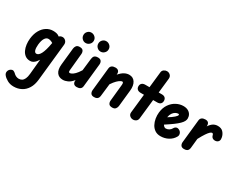

<svg xmlns="http://www.w3.org/2000/svg" viewBox="-153 -1636 3569 2858"><g transform="rotate(30 1632.0 -207.5)"><path d="M211 10Q161 10 126.8 -15.2Q92.5 -40.5 72.8 -82.2Q53 -124 46.5 -175Q40 -226 45.5 -277Q55 -363 89.5 -424.2Q124 -485.5 176 -518.2Q228 -551 289 -551Q320 -551 347.8 -544.8Q375.5 -538.5 400.5 -518L402 -519.5Q413 -530.5 427 -535.8Q441 -541 456.5 -541Q488 -541 511.5 -515.8Q535 -490.5 531 -451.5L464 186Q454.5 278 416.5 339.8Q378.5 401.5 319.8 432.2Q261 463 189 463Q127.5 463 80.2 436.5Q33 410 9.5 381Q-15 353 -8.8 320.5Q-2.5 288 23.5 270.5Q54 251 74.2 260.2Q94.5 269.5 107 282Q126.5 302.5 150 313.2Q173.5 324 198 324Q227.5 324 250.8 309.8Q274 295.5 289.2 262.8Q304.5 230 309.5 175.5L334 -81Q320.5 -59 302.8 -38Q285 -17 262.5 -3.5Q240 10 211 10ZM195.5 -262.5Q192.5 -233 193.8 -208.5Q195 -184 200.5 -166.2Q206 -148.5 215.8 -139Q225.5 -129.5 239.5 -129.5Q257.5 -129.5 274.8 -143Q292 -156.5 308 -186.2Q324 -216 338.2 -264.8Q352.5 -313.5 364.5 -383.5L365 -386.5Q341.5 -401 322.2 -406.5Q303 -412 287.5 -412Q251.5 -412 227.2 -373.2Q203 -334.5 195.5 -262.5Z M773 10Q705 10 669.8 -37.8Q634.5 -85.5 644 -179L674.5 -469.5Q677 -495 693.5 -518Q710 -541 751 -541Q795.5 -541 810.8 -517Q826 -493 823 -460.5L795 -169.5Q792.5 -142.5 798.2 -136Q804 -129.5 816.5 -129.5Q825.5 -129.5 845.8 -138.8Q866 -148 895 -176.2Q924 -204.5 959 -261L983 -471Q985 -487.5 991.5 -503.5Q998 -519.5 1014.8 -530.2Q1031.5 -541 1064 -541Q1106 -541 1121.8 -517Q1137.5 -493 1134 -460.5L1092.5 -65Q1089 -31 1066.5 -15.5Q1044 0 1008 0Q971 0 954.5 -20.5Q938 -41 941.5 -74L942.5 -83Q899.5 -29.5 856.2 -9.8Q813 10 773 10ZM1050.5 -634.5Q1015.5 -634.5 989.2 -660.5Q963 -686.5 963 -723.5Q963 -760 988.2 -786.2Q1013.5 -812.5 1050.5 -812.5Q1086 -812.5 1113.2 -787.2Q1140.5 -762 1140.5 -723.5Q1140.5 -686.5 1114 -660.5Q1087.5 -634.5 1050.5 -634.5ZM794.5 -634.5Q759.5 -634.5 733.5 -660.5Q707.5 -686.5 707.5 -723.5Q707.5 -760 732.8 -786.2Q758 -812.5 794.5 -812.5Q830 -812.5 857.5 -787.2Q885 -762 885 -723.5Q885 -686.5 858.2 -660.5Q831.5 -634.5 794.5 -634.5Z M1305 0Q1264 0 1248.5 -24.2Q1233 -48.5 1236.5 -80.5L1278 -476Q1281.5 -509 1304.5 -525Q1327.5 -541 1364 -541Q1401 -541 1418.2 -520.8Q1435.5 -500.5 1432.5 -468L1431.5 -457.5Q1473 -506.5 1514.2 -528.8Q1555.5 -551 1596.5 -551Q1665 -551 1699.2 -497Q1733.5 -443 1724 -353.5L1694.5 -71.5Q1692 -46 1674.8 -23Q1657.5 0 1617.5 0Q1573 0 1557.8 -24.2Q1542.5 -48.5 1546 -80.5L1574.5 -363Q1577 -386.5 1572.5 -399.2Q1568 -412 1555 -412Q1545.5 -412 1524.8 -401Q1504 -390 1475 -361.8Q1446 -333.5 1410.5 -280.5L1386 -69Q1384.5 -53.5 1377.8 -37.5Q1371 -21.5 1354.2 -10.8Q1337.5 0 1305 0Z M1975 0Q1943 0 1918.8 -21.5Q1894.5 -43 1898 -79.5L1933 -402H1876Q1839 -402 1818.5 -420.5Q1798 -439 1798 -471Q1798 -504 1818.5 -522.5Q1839 -541 1876 -541H1948L1977.5 -811.5Q1980.5 -844 2005 -861Q2029.5 -878 2055.5 -878Q2089.5 -878 2113.5 -854.5Q2137.5 -831 2133.5 -792L2106 -541H2162Q2197.5 -541 2217 -522.5Q2236.5 -504 2236.5 -471Q2236.5 -439 2217 -420.5Q2197.5 -402 2162 -402H2090.5L2054 -69Q2050.5 -35 2027.8 -17.5Q2005 0 1975 0Z M2452 10Q2395.5 10 2356 -16.5Q2316.5 -43 2293 -86.8Q2269.5 -130.5 2261 -182.8Q2252.5 -235 2258 -286Q2267.5 -372 2308.8 -431Q2350 -490 2408.5 -520.5Q2467 -551 2527.5 -551Q2575 -551 2607.8 -533.8Q2640.5 -516.5 2657.5 -487.5Q2674.5 -458.5 2674.5 -422.5Q2674.5 -398 2661.5 -373Q2648.5 -348 2618.8 -318.5Q2589 -289 2538.5 -251.8Q2488 -214.5 2413 -166Q2419 -155.5 2426.5 -147.2Q2434 -139 2443.8 -134Q2453.5 -129 2465 -129Q2492.5 -129 2518 -144.5Q2543.5 -160 2557 -185Q2571 -211.5 2594.5 -220Q2618 -228.5 2648.5 -211Q2673.5 -196.5 2682.8 -168.5Q2692 -140.5 2678 -115Q2646 -56.5 2585 -23.2Q2524 10 2452 10ZM2400 -285Q2432 -304 2456.5 -321.5Q2481 -339 2498 -354Q2515 -369 2523.8 -381Q2532.5 -393 2532.5 -400.5Q2532.5 -406 2529.8 -409.8Q2527 -413.5 2517 -413.5Q2494.5 -413.5 2470 -399.8Q2445.5 -386 2426.5 -358.2Q2407.5 -330.5 2400.5 -288Z M2852.5 0Q2811.5 0 2796 -24.2Q2780.5 -48.5 2784 -80.5L2825.5 -476Q2829 -509 2852 -525Q2875 -541 2911.5 -541Q2948.5 -541 2964.2 -520.5Q2980 -500 2977.5 -467L2977 -461Q3006 -506 3040.5 -528.5Q3075 -551 3119.5 -551Q3179 -551 3211 -517Q3243 -483 3253.5 -435.5Q3262 -399 3252 -376Q3242 -353 3215.5 -343Q3184.5 -333.5 3156.8 -344.8Q3129 -356 3119.5 -394Q3116 -408 3109.8 -413.2Q3103.5 -418.5 3094.5 -418.5Q3082 -418.5 3062.8 -401.2Q3043.5 -384 3015.8 -343Q2988 -302 2950 -230L2933.5 -69Q2932 -53.5 2925.5 -37.5Q2919 -21.5 2902.2 -10.8Q2885.5 0 2852.5 0Z"/></g></svg>

Font: Edu SA Hand
Style: Bold
Weight: 700
Designer: Tina and Corey Anderson, Eben Sorkin, Mirko Velimirovic
Foundry: Google for Education
Version: Version 2.000